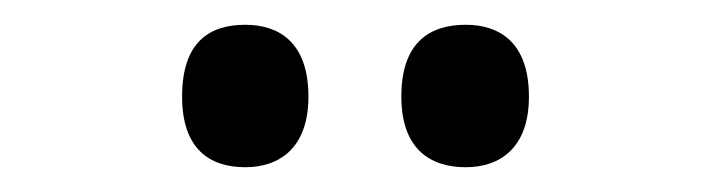

<svg xmlns="http://www.w3.org/2000/svg" viewBox="-20 -767 574 155"><path d="M356 -632C383 -632 407 -647 407 -689C407 -733 383 -747 356 -747C327 -747 304 -733 304 -689C304 -647 327 -632 356 -632ZM178 -632C205 -632 229 -647 229 -689C229 -733 205 -747 178 -747C149 -747 127 -733 127 -689C127 -647 149 -632 178 -632Z"/></svg>

Font: Noto Serif Lao SemiCondensed Medium
Style: Regular
Weight: 500
Width: 4
Designer: Monotype Design Team
Foundry: Monotype Imaging Inc.
Version: Version 2.003